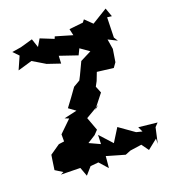

<svg xmlns="http://www.w3.org/2000/svg" viewBox="-140 -853 886 989"><g transform="rotate(-20 302.5 -358.0)"><path d="M219 -118 276 -154 297 -176 270 -249 347 -294 323 -274 382 -349 367 -386 381 -412 398 -456 487 -445 505 -470 516 -539 507 -594 555 -570 541 -592 544 -702 569 -699 552 -747 467 -695 428 -733 417 -719 341 -711 349 -675 257 -702 252 -690 180 -719 157 -680 141 -728 74 -709 24 -701 53 -671 22 -601 118 -629 94 -628 169 -583 240 -559 242 -601 339 -568 355 -601C371 -590 387 -578 403 -567L342 -536C327 -506 314 -474 298 -445L262 -424C240 -392 217 -362 194 -331L231 -304L160 -288L182 -279L117 -216V-177L87 -173L32 -135L28 -110L20 -55L60 -30L43 -22L149 -20L167 29L202 -11L246 -15L287 31L293 -33L392 -4L422 -16L485 -25L513 14L567 -29L566 0L585 -85L603 -104L501 -115L514 -87L482 -95L400 -153L355 -81L293 -149L291 -99L198 -142Z"/></g></svg>

Font: Asimov Aggro
Style: Medium
Weight: 500
Designer: Google
Version: Version 2.000980; 2014